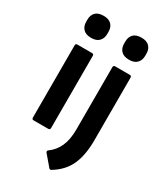

<svg xmlns="http://www.w3.org/2000/svg" viewBox="-219 -796 929 1079"><g transform="rotate(30 245.5 -256.5)"><path d="M75 0Q64 0 64 -12V-480Q64 -492 75 -492H170Q182 -492 182 -480V-12Q182 0 170 0ZM123 -563Q88 -563 71 -581Q54 -599 54 -627V-642Q54 -671 71 -688.5Q88 -706 123 -706Q157 -706 174 -688.5Q191 -671 191 -642V-627Q191 -599 174 -581Q157 -563 123 -563ZM301 191Q292 196 286 188L229 121Q222 111 232 104Q269 78 289 34Q309 -10 309 -76V-480Q309 -492 320 -492H415Q427 -492 427 -480V-74Q427 23 398 86.5Q369 150 301 191ZM369 -563Q334 -563 317 -581Q300 -599 300 -627V-642Q300 -671 317 -688.5Q334 -706 369 -706Q403 -706 420 -688.5Q437 -671 437 -642V-627Q437 -599 420 -581Q403 -563 369 -563Z"/></g></svg>

Font: Sofia Sans
Style: Bold
Weight: 700
Designer: Botio Nikoltchev, Ani Petrova
Foundry: lettersoup
Version: Version 4.100; ttfautohint (v1.8.4.7-5d5b)